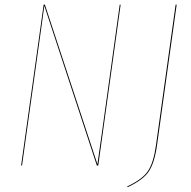

<svg xmlns="http://www.w3.org/2000/svg" viewBox="-20 -700 808 812"><path d="M490.2 -680.2 395.5 0H389.6L167.5 -675.3Q153.8 -576.2 151.9 -562.5L73.2 0H69.3L164.6 -680.2H169.9L392.1 -5.4Q395 -25.4 401.6 -73Q408.2 -120.6 411.6 -143.1L486.3 -680.2ZM727.1 -680.2 644 -85.4Q633.3 -10.3 608.9 25.6Q584.5 61.5 519.5 91.8L518.1 88.4Q582 58.6 605.7 23.4Q629.4 -11.7 639.6 -85.4L722.7 -680.2Z"/></svg>

Font: Fira Sans Compressed Four
Style: Italic
Weight: 100
Width: 3
Italic angle: -8°
Designer: Carrois Corporate & Edenspiekermann AG
Foundry: Carrois Corporate GbR & Edenspiekermann AG
Version: Version 4.203;PS 004.203;hotconv 1.0.88;makeotf.lib2.5.64775